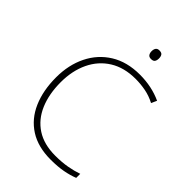

<svg xmlns="http://www.w3.org/2000/svg" viewBox="-262 -1020 1143 1143"><g transform="rotate(45 309.0 -449.0)"><path d="M405 -688Q309 -688 241.5 -646Q174 -604 138.5 -529.5Q103 -455 103 -359Q103 -259 135 -184Q167 -109 230.5 -67.5Q294 -26 389 -26Q445 -26 489.5 -34Q534 -42 571 -55V-21Q536 -7 491 1.5Q446 10 387 10Q280 10 208 -36Q136 -82 99.5 -165.5Q63 -249 63 -360Q63 -464 103.5 -546.5Q144 -629 220.5 -676.5Q297 -724 405 -724Q505 -724 587 -686L571 -651Q531 -672 489 -680Q447 -688 405 -688ZM385 -908Q404 -908 410.5 -898Q417 -888 417 -872Q417 -856 410.5 -846Q404 -836 385 -836Q369 -836 362 -846Q355 -856 355 -872Q355 -888 362 -898Q369 -908 385 -908Z"/></g></svg>

Font: Noto Sans Kannada ExtraLight
Style: Regular
Weight: 200
Designer: Jelle Bosma - Monotype Design Team
Foundry: Monotype Imaging Inc.
Version: Version 2.005; ttfautohint (v1.8.4.7-5d5b)